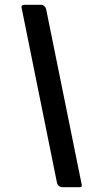

<svg xmlns="http://www.w3.org/2000/svg" viewBox="-20 -762 405 799"><path d="M242 17Q219 17 216 -7L72 -719Q68 -733 70.5 -737.5Q73 -742 84 -742H152Q159 -742 165 -736Q171 -730 172 -724L320 6Q321 13 319.5 15Q318 17 309 17H242Z"/></svg>

Font: Libre Franklin
Style: Bold Italic
Weight: 700
Italic angle: -8°
Designer: Pablo Impallari, Rodrigo Fuenzalida, Nhung Nguyen
Foundry: Impallari Type
Version: Version 3.000